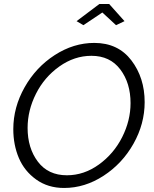

<svg xmlns="http://www.w3.org/2000/svg" viewBox="-20 -928 762 953"><path d="M360 -823 473 -908H522L598 -823L556 -803L488 -866L394 -803ZM46 -287Q46 -395 102 -494.5Q158 -594 251.5 -654.5Q345 -715 448 -715Q566 -715 632 -628.5Q698 -542 698 -421Q698 -313 642.5 -214.5Q587 -116 494 -55.5Q401 5 298 5Q218 5 159.5 -37Q101 -79 73.5 -144Q46 -209 46 -287ZM628 -416Q628 -516 577 -583.5Q526 -651 434 -651Q349 -651 274.5 -598Q200 -545 158.5 -462.5Q117 -380 117 -293Q117 -193 168 -125.5Q219 -58 312 -58Q397 -58 471 -111.5Q545 -165 586.5 -247.5Q628 -330 628 -416Z"/></svg>

Font: Raleway-v4020
Style: Italic
Weight: 400
Italic angle: -12°
Designer: Matt McInerney, Pablo Impallari, Rodrigo Fuenzalida
Foundry: Matt McInerney, Pablo Impallari, Rodrigo Fuenzalida
Version: Version 4.020;PS 004.020;hotconv 1.0.88;makeotf.lib2.5.64775